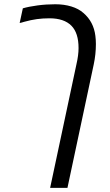

<svg xmlns="http://www.w3.org/2000/svg" viewBox="-20 -660 528 920"><path d="M356.4 -429.7Q356.4 -502 322.3 -536.6Q287.1 -572.3 216.8 -572.3Q185.1 -572.3 156.7 -568.4Q128.4 -564.5 96.7 -555.7Q79.6 -550.3 74.2 -549.8L89.4 -620.1Q117.7 -628.4 159.4 -634Q201.2 -639.6 244.6 -639.6Q287.1 -639.6 322 -628.9Q356.9 -618.2 379.4 -598.1Q428.7 -556.2 437 -488.3Q439.5 -469.2 439.5 -449.2Q439.5 -399.9 429.2 -351.6L303.2 240.2H220.2L346.2 -351.6Q356.4 -395.5 356.4 -429.7Z"/></svg>

Font: Viking Open Sans
Style: Italic
Weight: 400
Italic angle: -12°
Foundry: Ascender Corporation
Version: Version 2.000